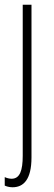

<svg xmlns="http://www.w3.org/2000/svg" viewBox="-24 -549 228 811"><path d="M29 242C75 242 109 210 109 116V-529H72V109C72 171 60 206 25 206C15 206 4 203 -4 199V235C3 238 14 242 29 242Z"/></svg>

Font: Noto Sans Telugu ExtraCondensed ExtraLight
Style: Regular
Weight: 200
Width: 2
Designer: Jelle Bosma - Monotype Design Team
Foundry: Monotype Imaging Inc.
Version: Version 2.005